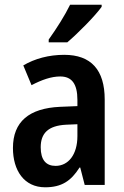

<svg xmlns="http://www.w3.org/2000/svg" viewBox="-20 -786 528 816"><path d="M412 -757V-766H278C256 -721 222 -667 187 -618V-606H266C312 -645 384 -718 412 -757ZM253 -553C188 -553 128 -537 79 -508L114 -424C158 -447 198 -461 236 -461C285 -461 309 -430 309 -361V-335L235 -332C104 -326 35 -269 35 -157C35 -62 82 10 172 10C242 10 282 -17 318 -74H321L340 0H425V-363C425 -489 367 -553 253 -553ZM261 -256 309 -258V-208C309 -128 270 -81 216 -81C176 -81 153 -106 153 -160C153 -219 184 -252 261 -256Z"/></svg>

Font: Noto Sans Thai Cond SemBd
Style: Regular
Weight: 600
Width: 3
Designer: Monotype Design Team
Foundry: Monotype Imaging Inc.
Version: Version 2.002